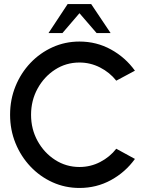

<svg xmlns="http://www.w3.org/2000/svg" viewBox="-20 -919 739 952"><path d="M374 13Q303 13 240.5 -15.2Q178 -43.5 130.8 -93.5Q83.5 -143.5 56.8 -209.2Q30 -275 30 -350Q30 -425.5 56.8 -491.2Q83.5 -557 130.8 -606.8Q178 -656.5 240.5 -684.8Q303 -713 374 -713Q459 -713 530.5 -673.5Q602 -634 649 -568.5L556.5 -519Q524 -560 476 -584.5Q428 -609 374 -609Q307.5 -609 253 -573.8Q198.5 -538.5 166.2 -479.5Q134 -420.5 134 -350Q134 -278.5 166.5 -219.8Q199 -161 253.5 -126Q308 -91 374 -91Q429 -91 476.8 -115.8Q524.5 -140.5 556.5 -181.5L649 -131Q602 -65.5 530.5 -26.2Q459 13 374 13ZM432 -899 528.5 -755H459L374 -853.5L289.5 -755H220.5L315.5 -899Z"/></svg>

Font: Urbanist SemiBold
Style: Regular
Weight: 600
Designer: Corey Hu
Foundry: Corey Hu
Version: Version 1.321; ttfautohint (v1.8.4.7-5d5b)